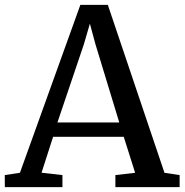

<svg xmlns="http://www.w3.org/2000/svg" viewBox="-30 -769 759 789"><path d="M51.9 -59 300.2 -749H413.1L645.9 -58.9L708.2 -49.5V0H444.2V-49.5L525.3 -58.9L478.5 -206.8H188.2L140.7 -59.2L226.6 -49.5V0H-10.1L-10.4 -49.5ZM460.1 -265.7 361.7 -589.1 339.4 -671.8 314.6 -586.8 206 -265.7Z"/></svg>

Font: Merriweather 7pt Light
Style: Regular
Weight: 300
Designer: Eben Sorkin
Foundry: Eben Sorkin
Version: Version 2.200;gftools[0.9.31]